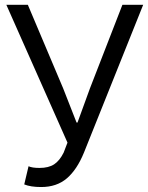

<svg xmlns="http://www.w3.org/2000/svg" viewBox="-20 -752 606 785"><path d="M148.4 12.7Q105.5 12.7 79.1 2L96.7 -72.3Q111.3 -65.4 141.6 -65.4Q178.7 -65.4 201.2 -80.1Q223.6 -94.7 240.2 -127.9L255.9 -168.9L5.9 -732.4H93.8L238.3 -390.6L293 -251H296.9L347.7 -390.6L480.5 -732.4H565.4L323.2 -127.9Q294.9 -58.6 253.4 -22.9Q211.9 12.7 148.4 12.7Z"/></svg>

Font: Gen Shin Gothic Normal
Style: Regular
Weight: 300
Designer: [Source Han Sans]
Ryoko NISHIZUKA  (kana & ideographs); Paul D. Hunt (Latin, Greek & Cyrillic); Wenlong ZHANG  (bopomofo
Version: Version 1.002.20150607